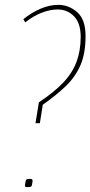

<svg xmlns="http://www.w3.org/2000/svg" viewBox="-20 -770 372 790"><path d="M126 -263 140 -349Q202 -390 240 -430Q278 -470 295 -516Q312 -562 312 -618Q312 -675 284.5 -703Q257 -731 217 -731Q187 -731 152.5 -718Q118 -705 84 -678L76 -691Q109 -718 146.5 -734Q184 -750 220 -750Q263 -750 297.5 -720Q332 -690 332 -622Q332 -549 310.5 -500.5Q289 -452 249.5 -414.5Q210 -377 156 -339L144 -263ZM83 -9Q85 -27 88 -30.5Q91 -34 102 -34Q109 -34 111.5 -32.5Q114 -31 114 -24Q112 -7 109 -3.5Q106 0 94 0Q86 0 84 -2Q82 -4 83 -9Z"/></svg>

Font: Georama SemiCondensed Thin
Style: Italic
Weight: 100
Width: 4
Italic angle: -9°
Designer: Jean-Baptiste Levee
Foundry: Production Type
Version: Version 1.000